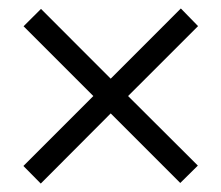

<svg xmlns="http://www.w3.org/2000/svg" viewBox="-20 -522 522 453"><path d="M76.2 -88.9 241.2 -254.4 405.3 -90.3 446.8 -131.3 282.2 -295.4 447.3 -460.4 406.7 -502 241.2 -336.4 76.7 -501 35.6 -460 200.2 -295.4 35.2 -130.4Z"/></svg>

Font: Guggenheim Sans Display Light
Style: Regular
Weight: 300
Designer: Modified by Tom Baber under direction of Pentagram Design 2023
Foundry: rsms
Version: Version 1.001;Glyphs 3.1.2 (3151)